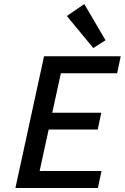

<svg xmlns="http://www.w3.org/2000/svg" viewBox="-20 -939 623 959"><path d="M507 -738 446 -699 314 -859 401 -919ZM565 -573H284L241 -376H486L468 -292H223L178 -85H487L469 0H57L200 -658H583Z"/></svg>

Font: EauTestInfant Semibold
Style: Italic
Weight: 600
Italic angle: -12°
Designer: Christian Thalmann (Catharsis Fonts)
Version: Version 0.001;PS 000.001;hotconv 1.0.88;makeotf.lib2.5.64775